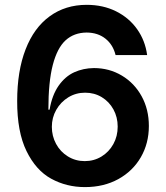

<svg xmlns="http://www.w3.org/2000/svg" viewBox="-20 -757 682 787"><path d="M328.1 9.9Q252.5 9.9 189.8 -24.5Q127.1 -58.9 88.6 -137.8Q50.1 -216.6 50.4 -343Q50.4 -465.9 84.9 -554.7Q119.3 -643.5 183.8 -690.3Q248.2 -737.2 335.2 -737.2Q402.3 -737.2 455.8 -710.6Q509.2 -683.9 542.3 -637.1Q575.3 -590.2 583.1 -531.2H453.8Q443.2 -573.9 412.3 -598.5Q381.4 -623.2 335.2 -623.6Q283.4 -623.2 248.9 -591.8Q214.5 -560.4 196.4 -490.8Q178.3 -421.2 178.3 -307.5H183.2Q193.5 -367.5 220.3 -405.7Q247.2 -443.9 284.3 -460.8Q321.4 -477.6 365.1 -478Q427.9 -478 479.6 -447.1Q531.2 -416.2 560.7 -362.2Q590.2 -308.2 590.2 -240.8Q590.2 -169.4 557.2 -112.4Q524.1 -55.4 464.7 -22.7Q405.2 9.9 328.1 9.9ZM327.4 -96.6Q365.1 -96.6 396 -115.4Q426.8 -134.2 444.6 -166.4Q462.4 -198.5 462.4 -237.9Q462.4 -276.6 445 -308.4Q427.6 -340.2 397.2 -358.7Q366.8 -377.1 328.8 -377.1Q291.2 -377.1 259.9 -358Q228.7 -338.8 210.6 -306.8Q192.5 -274.9 192.5 -237.2Q192.5 -199.2 209.9 -167.1Q227.3 -134.9 258.3 -115.8Q289.4 -96.6 327.4 -96.6Z"/></svg>

Font: Riot Sans
Style: Regular
Weight: 400
Designer: Rasmus Andersson
Foundry: rsms
Version: Version 3.005